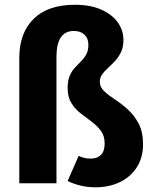

<svg xmlns="http://www.w3.org/2000/svg" viewBox="-20 -779 646 816"><path d="M297.9 -758.7Q365.1 -758.7 411.2 -737.8Q457.3 -717 481 -683.2Q504.6 -649.5 504.6 -609.5Q504.6 -579.4 494.6 -558Q484.5 -536.6 469.6 -520.5Q454.6 -504.4 439.5 -490.7Q424.4 -477.1 414.3 -463.1Q404.2 -449.1 404.2 -431.4Q404.2 -408.8 422.9 -391.3Q441.6 -373.7 469 -355.9Q496.4 -338.1 523.4 -313.7Q550.5 -289.2 569.2 -253.8Q587.9 -218.4 587.9 -165.7Q587.9 -108.6 561 -67.4Q534.1 -26.3 488.7 -4.6Q443.2 17 386.2 17Q351.2 17 321.2 9.5Q291.1 2.1 267.4 -9.8L314.3 -116.7Q325.3 -111.1 337.7 -108Q350.1 -105 366 -105Q393.3 -105 409 -120.9Q424.8 -136.9 424.8 -168.6Q424.8 -201.8 408.7 -223.1Q392.7 -244.4 369.7 -261.6Q346.6 -278.8 323 -297.1Q299.4 -315.3 283.4 -340.8Q267.4 -366.2 267.4 -405.1Q267.4 -436.5 276.2 -456.9Q285.1 -477.3 298.4 -491.6Q311.8 -505.9 324.9 -518.9Q338 -531.9 346.8 -548.2Q355.6 -564.4 355.6 -589.5Q355.6 -616.3 338.7 -631.9Q321.8 -647.5 294.4 -647.5Q256.7 -647.5 238.3 -619.7Q220 -591.9 220 -537.8V0H62V-533.4Q62 -638.4 122.6 -698.5Q183.2 -758.7 297.9 -758.7Z"/></svg>

Font: Fira Sans Variable
Style: Regular
Weight: 400
Designer: Carrois Corporate & Edenspiekermann AG
Foundry: Carrois Corporate GbR & Edenspiekermann AG
Version: Version 4.202